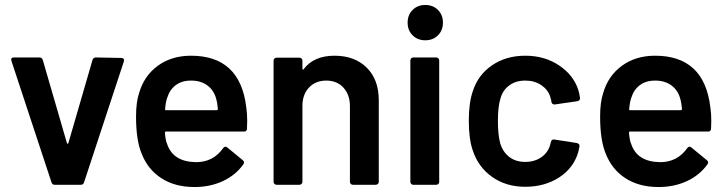

<svg xmlns="http://www.w3.org/2000/svg" viewBox="-20 -743 2924 772"><path d="M187 -10 26 -498Q25 -500 25 -503Q25 -512 36 -512H138Q149 -512 152 -502L249 -168Q250 -165 252 -165Q254 -165 255 -168L352 -502Q355 -512 366 -512L468 -510Q474 -510 477 -506.5Q480 -503 478 -496L318 -10Q315 0 305 0H200Q190 0 187 -10Z M974 -257 973 -226Q973 -214 961 -214H648Q643 -214 643 -209Q646 -176 652 -164Q676 -92 769 -91Q837 -91 877 -147Q881 -153 887 -153Q891 -153 894 -150L956 -99Q965 -92 959 -83Q928 -39 876.5 -15Q825 9 762 9Q684 9 629.5 -26Q575 -61 550 -124Q527 -178 527 -274Q527 -332 539 -368Q559 -438 614.5 -478.5Q670 -519 748 -519Q945 -519 970 -313Q974 -288 974 -257ZM652 -349Q646 -332 644 -305Q642 -300 648 -300H851Q856 -300 856 -305Q854 -330 850 -343Q841 -379 814.5 -399Q788 -419 748 -419Q711 -419 686.5 -400.5Q662 -382 652 -349Z M1503 -340V-12Q1503 -7 1499.5 -3.5Q1496 0 1491 0H1399Q1394 0 1390.5 -3.5Q1387 -7 1387 -12V-316Q1387 -362 1361 -390.5Q1335 -419 1292 -419Q1249 -419 1222.5 -391Q1196 -363 1196 -317V-12Q1196 -7 1192.5 -3.5Q1189 0 1184 0H1092Q1087 0 1083.5 -3.5Q1080 -7 1080 -12V-499Q1080 -504 1083.5 -507.5Q1087 -511 1092 -511H1184Q1189 -511 1192.5 -507.5Q1196 -504 1196 -499V-467Q1196 -464 1198 -463Q1200 -462 1201 -465Q1242 -519 1325 -519Q1406 -519 1454.5 -471Q1503 -423 1503 -340Z M1619 -652Q1619 -683 1639 -703Q1659 -723 1690 -723Q1721 -723 1741 -703Q1761 -683 1761 -652Q1761 -621 1741 -601Q1721 -581 1690 -581Q1659 -581 1639 -601Q1619 -621 1619 -652ZM1630 -12V-500Q1630 -505 1633.5 -508.5Q1637 -512 1642 -512H1734Q1739 -512 1742.5 -508.5Q1746 -505 1746 -500V-12Q1746 -7 1742.5 -3.5Q1739 0 1734 0H1642Q1637 0 1633.5 -3.5Q1630 -7 1630 -12Z M1881 -138Q1865 -183 1865 -258Q1865 -330 1881 -376Q1902 -442 1958.5 -480.5Q2015 -519 2092 -519Q2170 -519 2228 -480Q2286 -441 2305 -382Q2310 -366 2312 -350V-348Q2312 -338 2301 -336L2211 -323H2209Q2200 -323 2197 -333Q2197 -338 2196 -341Q2194 -349 2192 -355Q2183 -383 2156 -401Q2129 -419 2092 -419Q2054 -419 2027.5 -399.5Q2001 -380 1992 -346Q1982 -314 1982 -257Q1982 -202 1991 -168Q2001 -133 2027 -112.5Q2053 -92 2092 -92Q2130 -92 2157.5 -111.5Q2185 -131 2193 -164Q2194 -166 2194 -169Q2195 -170 2195 -172Q2198 -184 2209 -182L2299 -168Q2304 -167 2307.5 -163.5Q2311 -160 2310 -154Q2307 -138 2305 -131Q2286 -67 2228 -29.5Q2170 8 2092 8Q2015 8 1959 -31.5Q1903 -71 1881 -138Z M2840 -257 2839 -226Q2839 -214 2827 -214H2514Q2509 -214 2509 -209Q2512 -176 2518 -164Q2542 -92 2635 -91Q2703 -91 2743 -147Q2747 -153 2753 -153Q2757 -153 2760 -150L2822 -99Q2831 -92 2825 -83Q2794 -39 2742.5 -15Q2691 9 2628 9Q2550 9 2495.5 -26Q2441 -61 2416 -124Q2393 -178 2393 -274Q2393 -332 2405 -368Q2425 -438 2480.5 -478.5Q2536 -519 2614 -519Q2811 -519 2836 -313Q2840 -288 2840 -257ZM2518 -349Q2512 -332 2510 -305Q2508 -300 2514 -300H2717Q2722 -300 2722 -305Q2720 -330 2716 -343Q2707 -379 2680.5 -399Q2654 -419 2614 -419Q2577 -419 2552.5 -400.5Q2528 -382 2518 -349Z"/></svg>

Font: Amber EN SemiBold
Style: Regular
Weight: 600
Designer: Jeremy Tribby
Foundry: Tribby Type
Version: Version 1.408 November 24, 2021